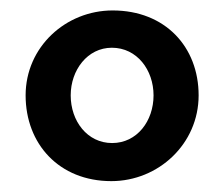

<svg xmlns="http://www.w3.org/2000/svg" viewBox="-20 -736 422 362"><path d="M113.3 -556.2C113.3 -604 145 -646 190.9 -646C238.3 -646 269.5 -604 269.5 -556.2C269.5 -507.8 238.3 -466.3 191.4 -466.3C144.5 -466.3 113.3 -507.8 113.3 -556.2ZM28.3 -556.2C28.3 -464.8 91.3 -394.5 189.9 -394.5C278.8 -394.5 354.5 -464.8 354.5 -556.2C354.5 -647.5 291.5 -716.3 192.4 -716.3C104 -716.3 28.3 -647.5 28.3 -556.2Z"/></svg>

Font: Parastoo
Style: Bold
Weight: 700
Foundry: Saber Rastikerdar (saber.rastikerdar@gmail.com)
Version: Version 2.0.1